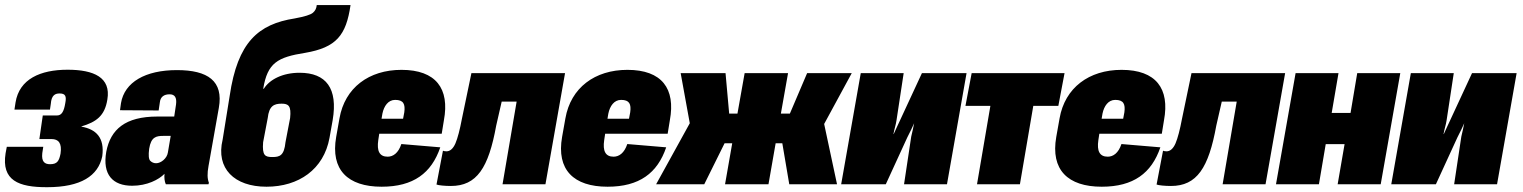

<svg xmlns="http://www.w3.org/2000/svg" viewBox="-59 -740 6116 771"><path d="M130.4 11.7C265.6 11.7 335.4 -33.7 351.6 -112.3C361.8 -187 326.7 -221.2 268.1 -231.4V-232.4C327.1 -250 361.8 -274.4 372.1 -340.3C387.2 -428.7 318.4 -460 212.4 -460C103.5 -460 18.6 -422.9 3.4 -328.6L-1 -299.8H141.6L145 -322.8C147.5 -358.4 163.1 -364.7 180.2 -364.7C204.1 -364.7 208.5 -353.5 203.1 -325.7C197.8 -292.5 188.5 -276.4 170.4 -276.4H112.8L99.1 -181.6H147.9C175.8 -181.6 190.4 -165.5 184.1 -123C178.2 -94.2 171.4 -80.6 142.1 -80.6C120.6 -80.6 106.9 -90.3 110.8 -125L114.7 -150.4H-31.7L-36.6 -124.5C-53.7 -15.6 15.1 12.2 130.4 11.7Z M471.7 5.9C531.7 5.9 578.6 -18.6 601.6 -42C600.1 -26.9 601.6 -11.2 606.9 0H778.3L779.8 -6.3C773.4 -22.5 772.9 -43.9 778.3 -73.2L819.8 -307.1C838.9 -414.6 775.9 -458.5 651.4 -458.5C524.9 -458.5 440.9 -410.2 426.8 -325.7L422.9 -297.4L578.1 -296.4L583 -329.6C585.4 -351.6 600.1 -361.3 622.1 -361.3C643.1 -361.3 651.4 -348.1 647.9 -320.8L640.6 -272H572.8C444.3 -272 384.8 -220.7 367.7 -130.4C351.6 -38.6 394 5.9 471.7 5.9ZM567.9 -84.5C558.6 -84.5 550.8 -87.9 544.4 -94.2C538.1 -100.6 536.6 -116.7 540 -142.6C547.4 -189.9 567.9 -194.3 596.7 -194.3H626.5L615.2 -127.9C611.8 -104 587.4 -84.5 567.9 -84.5Z M1011.2 9.8C1140.1 9.8 1241.2 -59.6 1264.2 -186.5L1276.9 -257.8C1298.3 -384.8 1251 -447.8 1144 -447.8C1075.7 -447.8 1023.9 -420.9 1000.5 -383.8H998C1015.1 -487.8 1055.7 -510.3 1166.5 -527.8C1291.5 -549.3 1331.1 -598.1 1348.6 -719.7H1212.9C1211.9 -707 1207 -696.8 1197.8 -689C1188.5 -680.7 1164.1 -673.3 1124.5 -666C978.5 -643.1 895 -571.3 863.3 -355L835 -179.2C807.1 -63.5 881.8 9.8 1011.2 9.8ZM1034.7 -109.4C1005.9 -109.4 993.2 -114.7 997.6 -168.9L1016.1 -266.1C1021.5 -314.5 1041 -323.7 1071.8 -323.7C1099.1 -323.7 1111.3 -315.4 1106 -266.1L1087.4 -168.9C1082 -114.7 1064 -109.4 1034.7 -109.4Z M1473.6 9.8C1601.1 9.8 1673.8 -44.9 1709 -148.4L1552.7 -161.6C1540.5 -125 1519.5 -110.8 1497.6 -110.8C1464.8 -110.8 1453.6 -133.8 1460 -177.2L1463.9 -203.1H1714.8L1723.6 -257.3C1747.1 -383.8 1691.9 -459.5 1553.2 -459.5C1422.4 -459.5 1325.7 -387.7 1304.2 -264.6L1291 -190.4C1267.6 -58.1 1337.4 9.8 1473.6 9.8ZM1473.1 -263.2 1476.6 -283.7C1482.9 -314.5 1500 -338.9 1527.8 -338.9C1561.5 -338.9 1568.8 -321.8 1564.5 -289.1L1559.6 -263.2Z M1751.5 6.8C1855.5 6.8 1902.8 -65.4 1933.6 -235.8L1955.6 -332H2015.6L1959 0H2131.3L2210 -446.3H1834L1795.9 -263.2C1787.6 -218.8 1778.8 -185.5 1770 -164.6C1760.7 -143.1 1748.5 -132.3 1733.4 -132.3C1727.5 -132.3 1724.1 -133.3 1719.7 -134.8L1693.8 1C1702.1 4.4 1727.5 6.8 1751.5 6.8Z M2380.9 9.8C2508.3 9.8 2581.1 -44.9 2616.2 -148.4L2460 -161.6C2447.8 -125 2426.8 -110.8 2404.8 -110.8C2372.1 -110.8 2360.8 -133.8 2367.2 -177.2L2371.1 -203.1H2622.1L2630.9 -257.3C2654.3 -383.8 2599.1 -459.5 2460.4 -459.5C2329.6 -459.5 2232.9 -387.7 2211.4 -264.6L2198.2 -190.4C2174.8 -58.1 2244.6 9.8 2380.9 9.8ZM2380.4 -263.2 2383.8 -283.7C2390.1 -314.5 2407.2 -338.9 2435.1 -338.9C2468.8 -338.9 2476.1 -321.8 2471.7 -289.1L2466.8 -263.2Z M2575.7 0H2769L2850.6 -164.6H2881.3L2852.5 0H3026.9L3055.7 -164.6H3082.5L3110.4 0H3302.2L3250.5 -242.2L3361.3 -446.3H3182.1L3112.8 -283.7H3076.7L3105.5 -446.3H2931.2L2902.3 -283.7H2869.1L2854.5 -446.3H2674.3L2710.9 -245.1Z M3318.8 0H3498L3584.5 -188.5L3600.1 -219.7L3611.8 -245.1C3607.9 -225.1 3604.5 -209.5 3600.1 -191.4L3571.3 0H3743.7L3822.3 -446.3H3643.1L3556.6 -259.8L3542 -228.5L3529.8 -201.7H3528.8C3530.8 -211.9 3532.7 -221.2 3535.2 -230C3537.6 -238.8 3539.6 -247.6 3541 -256.8L3569.8 -446.3H3397.5Z M3864.3 0H4036.6L4090.3 -314.9H4190.9L4215.8 -446.3H3842.8L3817.9 -314.9H3918Z M4365.2 9.8C4492.7 9.8 4565.4 -44.9 4600.6 -148.4L4444.3 -161.6C4432.1 -125 4411.1 -110.8 4389.2 -110.8C4356.4 -110.8 4345.2 -133.8 4351.6 -177.2L4355.5 -203.1H4606.4L4615.2 -257.3C4638.7 -383.8 4583.5 -459.5 4444.8 -459.5C4314 -459.5 4217.3 -387.7 4195.8 -264.6L4182.6 -190.4C4159.2 -58.1 4229 9.8 4365.2 9.8ZM4364.7 -263.2 4368.2 -283.7C4374.5 -314.5 4391.6 -338.9 4419.4 -338.9C4453.1 -338.9 4460.4 -321.8 4456.1 -289.1L4451.2 -263.2Z M4643.1 6.8C4747.1 6.8 4794.4 -65.4 4825.2 -235.8L4847.2 -332H4907.2L4850.6 0H5022.9L5101.6 -446.3H4725.6L4687.5 -263.2C4679.2 -218.8 4670.4 -185.5 4661.6 -164.6C4652.3 -143.1 4640.1 -132.3 4625 -132.3C4619.1 -132.3 4615.7 -133.3 4611.3 -134.8L4585.4 1C4593.8 4.4 4619.1 6.8 4643.1 6.8Z M5064.9 0H5237.3L5264.6 -161.1H5340.3L5312.5 0H5485.4L5564 -446.3H5391.1L5364.3 -286.6H5288.6L5315.9 -446.3H5143.6Z M5527.8 0H5707L5793.5 -188.5L5809.1 -219.7L5820.8 -245.1C5816.9 -225.1 5813.5 -209.5 5809.1 -191.4L5780.3 0H5952.6L6031.2 -446.3H5852.1L5765.6 -259.8L5751 -228.5L5738.8 -201.7H5737.8C5739.7 -211.9 5741.7 -221.2 5744.1 -230C5746.6 -238.8 5748.5 -247.6 5750 -256.8L5778.8 -446.3H5606.4Z"/></svg>

Font: Roboto Flex Super Cond Black
Style: Italic
Weight: 900
Width: 3
Italic angle: -10°
Designer: Berlow after Robertson
Foundry: Google
Version: Version 3.200;Glyphs 3.3 (3311)